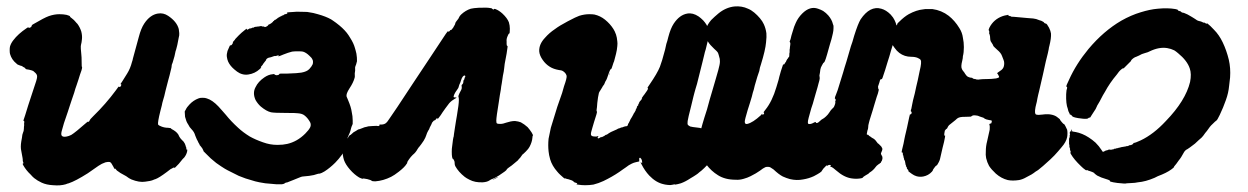

<svg xmlns="http://www.w3.org/2000/svg" viewBox="-20 -514 3869 595"><path d="M469 -472Q486 -475 501 -465Q528 -447 534 -424Q535 -419 535.5 -411.5Q536 -404 534 -398Q529 -370 526 -361Q525 -359 524 -355Q522 -342 515 -320Q514 -317 513 -315Q512 -313 512 -309.5Q512 -306 509 -295Q506 -284 505.5 -280.5Q505 -277 501 -264Q491 -226 489 -216Q487 -209 485.5 -204Q484 -199 483 -195Q482 -191 481.5 -187.5Q481 -184 477 -170Q468 -134 470 -128Q472 -125 480 -122Q490 -118 501 -118Q503 -118 508 -117Q511 -116 511 -116L510 -115L512 -114Q514 -113 516.5 -111.5Q519 -110 519 -110Q519 -110 522.5 -107.5Q526 -105 525.5 -105Q525 -105 528 -103Q533 -98 536 -90Q539 -85 543.5 -80.5Q548 -76 549 -75Q554 -68 555 -63Q556 -58 557 -58V-57Q557 -54 558 -52Q558 -50 558.5 -50Q559 -50 560 -50H561Q560 -49 560 -45Q558 -35 551 -26Q549 -24 546 -21Q534 -5 523 5Q520 7 520 6Q520 5 520 5Q517 5 513 8L511 9Q511 8 497 19Q473 37 462 41Q458 42 454 44Q447 47 430 49Q412 52 387 42Q380 39 371 32Q367 30 362 27Q352 22 346 17Q343 15 343 15Q343 15 341 13Q337 7 336 9Q335 10 334 8Q333 6 331.5 3Q330 0 328 -3Q324 -11 320 -12Q316 -13 307 -11Q295 -7 285 0Q280 3 273.5 8Q267 13 263.5 15Q260 17 252 23Q214 47 193 54Q188 55 184 57Q167 62 145 60Q124 59 109 52Q96 46 86 38Q81 34 75 27Q61 14 52 -2Q49 -7 51 -7Q54 -7 51 -14Q50 -16 50.5 -16Q51 -16 50.5 -19.5Q50 -23 50 -24Q50 -26 46 -46Q43 -58 46 -76Q47 -84 48 -87Q49 -98 51 -102Q54 -108 54 -115Q54 -121 55 -127Q55 -129 54.5 -129.5Q54 -130 55 -132Q56 -139 54 -139Q52 -139 53 -142Q54 -145 58 -157Q64 -178 84 -238Q95 -269 95 -276Q95 -280 94 -282Q92 -287 83 -294Q79 -296 70 -298Q60 -299 59 -301Q59 -303 55 -305Q51 -307 51 -307Q51 -308 46 -310Q44 -310 39.5 -312Q35 -314 34.5 -314Q34 -314 31 -317Q16 -329 11 -347Q10 -351 10 -358.5Q10 -366 11 -370Q14 -380 21 -389Q36 -409 63 -427Q67 -430 68 -429Q69 -427 72 -428Q75 -429 77 -431Q78 -433 78.5 -435Q79 -437 83 -439Q117 -459 131 -464Q148 -470 164 -470Q176 -470 186 -468Q197 -465 197 -463Q197 -461 203 -457Q207 -454 209 -452Q211 -450 214 -446.5Q217 -443 217 -443Q217 -443 220 -440Q228 -429 232 -416Q235 -404 234 -393Q233 -382 231 -375Q230 -372 230.5 -362.5Q231 -353 232 -345.5Q233 -338 233 -322Q233 -306 234 -305.5Q235 -305 234.5 -304.5Q234 -304 234 -302Q234 -299 228 -283Q227 -279 223 -267Q219 -255 217 -249Q216 -247 213.5 -239Q211 -231 210 -227Q205 -213 202.5 -205Q200 -197 196.5 -187Q193 -177 190 -167Q176 -128 171 -107Q168 -95 173 -92Q177 -89 187 -91Q193 -92 201 -96Q214 -104 248 -134Q252 -137 252 -137Q254 -135 257 -139Q258 -140 258 -141.5Q258 -143 269 -154Q308 -192 339 -234Q346 -244 347 -245Q348 -246 349 -245Q350 -244 352 -245Q355 -246 356 -251Q356 -253 354.5 -253Q353 -253 353 -253Q353 -253 359 -262Q367 -274 374 -286Q384 -302 389 -322Q391 -327 392 -333Q396 -346 410 -399Q417 -426 427 -441Q445 -468 469 -472Z M890 -477Q896 -478 911.5 -477.5Q927 -477 932 -477Q953 -474 965 -470Q990 -463 1006 -454Q1009 -452 1012 -450Q1021 -444 1032 -435Q1050 -420 1060 -405Q1062 -401 1065 -397Q1076 -380 1080 -365Q1081 -361 1082 -358Q1085 -349 1086 -335.5Q1087 -322 1085 -320Q1085 -319 1084 -315.5Q1083 -312 1081.5 -309Q1080 -306 1080.5 -300.5Q1081 -295 1080 -291Q1079 -287 1079.5 -281.5Q1080 -276 1079 -273Q1075 -258 1063 -240Q1052 -223 1054 -215Q1055 -212 1059 -203Q1068 -182 1070 -167Q1073 -154 1073 -141V-130L1071 -125Q1069 -121 1068 -116.5Q1067 -112 1066 -109Q1065 -106 1064 -103Q1063 -100 1060 -94Q1057 -88 1056 -82Q1054 -67 1051 -61Q1050 -59 1049 -54Q1048 -47 1040 -35Q1029 -20 1019 -10Q1003 6 986 17Q976 23 971 24Q967 24 964 25Q954 29 938 31Q931 32 923 32.5Q915 33 912 34.5Q909 36 902 38.5Q895 41 888.5 44Q882 47 877 48.5Q872 50 872 50.5Q872 51 871 51Q870 51 866 52Q860 54 862 55L854 57Q849 57 836 57Q811 55 802 54Q782 51 771 48Q761 45 741 39Q736 37 720 31Q703 23 686 14Q681 11 677 9Q667 3 650 -9Q632 -23 619 -37L611 -45L610 -48Q608 -54 601 -62Q599 -64 599 -64Q599 -66 595 -72Q594 -74 592.5 -77.5Q591 -81 590.5 -81Q590 -81 590 -82Q590 -83 588.5 -85.5Q587 -88 585 -94Q582 -105 574 -113Q570 -117 568 -120Q567 -122 566.5 -122.5Q566 -123 564 -127Q562 -131 561.5 -131Q561 -131 559.5 -134.5Q558 -138 557.5 -139Q557 -140 555.5 -145.5Q554 -151 553.5 -152Q553 -153 553 -159.5Q553 -166 552.5 -167.5Q552 -169 555 -173Q559 -182 567 -190Q579 -203 595 -209Q599 -211 607.5 -211Q616 -211 621 -209Q638 -204 657 -184Q663 -177 669.5 -170Q676 -163 680 -158Q696 -138 718 -118Q733 -104 754 -91Q772 -81 795 -73Q806 -69 817 -67Q828 -65 840 -65Q857 -65 870 -68Q901 -75 926 -100Q937 -111 941 -119Q943 -123 943 -127Q943 -133 940 -137Q933 -149 924 -156Q917 -162 903 -163Q898 -164 867 -164Q830 -164 820 -166Q806 -169 788 -184Q779 -192 772 -204Q767 -215 767 -225Q767 -235 772 -244Q780 -261 799 -274Q812 -283 825 -284Q829 -285 830 -284Q835 -279 843 -282Q846 -283 845 -284Q845 -285 845.5 -285Q846 -285 850 -286Q855 -286 871 -286Q903 -287 914 -289Q931 -292 938.5 -300Q946 -308 949 -315Q950 -318 950 -322.5Q950 -327 948 -330Q946 -335 939 -341Q929 -351 919 -354Q915 -355 903 -355Q891 -355 885 -354Q873 -351 858 -345Q851 -342 849.5 -341.5Q848 -341 845 -340L843 -339V-340Q844 -342 843.5 -342.5Q843 -343 840 -342Q836 -341 835 -340.5Q834 -340 833.5 -340.5Q833 -341 829 -340Q819 -336 812 -335Q807 -333 805 -330Q805 -328 804.5 -327.5Q804 -327 800.5 -322.5Q797 -318 795.5 -316Q794 -314 794.5 -314Q795 -314 793 -312Q788 -307 788 -305Q788 -305 790 -305L789 -304Q788 -303 785 -300Q770 -286 749 -283Q736 -281 723 -287Q715 -291 706 -299Q693 -310 687 -323Q684 -330 683 -338Q682 -346 685 -356Q688 -364 692 -372Q693 -374 694.5 -373.5Q696 -373 698 -375Q701 -378 702 -382Q703 -383 701 -383L708 -391L709 -393Q721 -406 729 -413Q743 -425 745 -425Q745 -425 745 -424V-422H747Q749 -423 754 -426H755Q755 -425 756 -426Q759 -426 762 -428L763 -429Q763 -428 764 -428Q765 -428 767 -429L768 -430L772 -431H773H774Q774 -431 776.5 -431.5Q779 -432 782 -432Q791 -434 791 -433Q791 -432 792 -432Q796 -432 797 -432Q797 -431 798 -431.5Q799 -432 799 -431Q801 -428 811 -435V-436Q810 -436 809.5 -436Q809 -436 813.5 -438Q818 -440 820 -441.5Q822 -443 823.5 -444.5Q825 -446 825.5 -446Q826 -446 826 -447Q826 -449 829 -449Q829 -450 830.5 -451.5Q832 -453 833.5 -453Q835 -453 835 -453.5Q835 -454 836 -454.5Q837 -455 838 -456Q839 -457 839.5 -457Q840 -457 840.5 -458Q841 -459 841.5 -459Q842 -459 843 -459.5Q844 -460 845 -460.5Q846 -461 847 -462Q848 -463 849 -463Q851 -463 853 -465Q854 -466 855 -466Q858 -466 861 -469Q862 -470 863 -470Q867 -470 870 -472Q871 -473 870 -474L869 -475Q870 -476 890 -477Z M1519 36Q1525 34 1522 36Q1516 39 1508 43L1506 44L1507 43Q1511 40 1519 36ZM1464 -490Q1491 -491 1499 -489Q1502 -489 1504 -488Q1510 -482 1511 -486Q1511 -487 1515 -486Q1526 -482 1537 -472Q1552 -458 1557 -445Q1560 -435 1560 -425Q1560 -410 1558 -410Q1556 -410 1553 -402Q1549 -393 1550 -386Q1550 -381 1550 -378Q1550 -372 1552 -372Q1553 -372 1553 -369Q1553 -366 1552 -362Q1551 -358 1550 -348Q1546 -327 1544 -316Q1543 -308 1542.5 -303Q1542 -298 1541 -292Q1539 -285 1535 -256Q1533 -246 1532 -236Q1530 -225 1529 -219Q1528 -213 1526 -199Q1518 -151 1518 -140Q1518 -133 1520 -131.5Q1522 -130 1530 -130Q1539 -130 1549 -134Q1555 -136 1562 -137.5Q1569 -139 1576 -139Q1586 -138 1594 -135Q1605 -129 1615 -120Q1622 -112 1627.5 -103.5Q1633 -95 1631 -93Q1630 -92 1630 -88Q1629 -74 1621 -59Q1618 -53 1609.5 -44.5Q1601 -36 1599 -35Q1591 -23 1588 -21Q1587 -21 1587 -20Q1588 -19 1574 -8Q1569 -4 1565.5 -1Q1562 2 1557 5Q1550 10 1550 12Q1549 15 1526 30Q1513 38 1507 40Q1501 42 1497 45Q1490 50 1476 51Q1452 52 1435 43Q1425 38 1420 34Q1401 19 1391 1Q1389 -3 1389 -7.5Q1389 -12 1388 -15Q1385 -22 1383 -22Q1382 -22 1381 -28Q1380 -33 1380 -43.5Q1380 -54 1381 -59Q1384 -87 1386 -91Q1386 -92 1387 -99.5Q1388 -107 1390 -119.5Q1392 -132 1393 -138.5Q1394 -145 1396 -156Q1402 -191 1402 -204Q1402 -212 1401 -213Q1400 -214 1401 -218Q1403 -224 1409 -235Q1411 -238 1411 -243Q1411 -248 1410.5 -249Q1410 -250 1412 -252Q1416 -255 1416 -262Q1416 -265 1417 -265.5Q1418 -266 1419 -268.5Q1420 -271 1419.5 -271.5Q1419 -272 1420 -273Q1421 -274 1422 -276Q1422 -280 1420 -280Q1413 -280 1408 -263Q1407 -259 1405 -255Q1403 -251 1402 -247Q1401 -241 1396 -235Q1393 -231 1391.5 -228.5Q1390 -226 1388 -222Q1385 -215 1386 -213Q1387 -212 1392 -212Q1394 -212 1395 -212Q1396 -212 1394 -211Q1394 -211 1392 -209H1391Q1379 -202 1372 -194Q1369 -190 1367.5 -188Q1366 -186 1360 -178Q1354 -170 1351.5 -166Q1349 -162 1346 -157.5Q1343 -153 1341.5 -151.5Q1340 -150 1338 -147L1336 -144V-146Q1336 -148 1335 -148Q1333 -148 1329 -142Q1328 -141 1327 -141Q1325 -142 1319 -134Q1318 -132 1317 -129Q1316 -126 1314 -123Q1312 -120 1311 -116.5Q1310 -113 1307 -109Q1303 -102 1301 -95Q1299 -88 1293 -78Q1285 -66 1280 -60Q1277 -57 1274 -52Q1268 -41 1259 -34Q1254 -29 1253 -27.5Q1252 -26 1248 -21Q1242 -13 1242 -10Q1242 -8 1240 -6Q1234 4 1216 18Q1202 29 1192 34Q1168 46 1143 48Q1133 48 1131.5 46Q1130 44 1118 41Q1104 38 1104 40Q1103 40 1101.5 39.5Q1100 39 1097.5 38Q1095 37 1093 36Q1078 27 1064.5 11.5Q1051 -4 1046 -18Q1041 -34 1042 -49Q1043 -60 1045 -68Q1048 -78 1051 -80Q1055 -82 1057 -85Q1062 -94 1064 -95Q1066 -95 1070.5 -99.5Q1075 -104 1075.5 -104Q1076 -104 1079 -106Q1082 -108 1082.5 -108Q1083 -108 1086.5 -110.5Q1090 -113 1091 -113Q1093 -113 1103 -117Q1109 -120 1116 -121Q1120 -122 1121.5 -122.5Q1123 -123 1135 -123.5Q1147 -124 1147.5 -124Q1148 -124 1150 -123.5Q1152 -123 1154.5 -124Q1157 -125 1156 -126V-128H1161Q1169 -128 1174.5 -131.5Q1180 -135 1188 -148Q1199 -163 1260 -256Q1269 -269 1312.5 -335Q1356 -401 1361.5 -409Q1367 -417 1367.5 -417Q1368 -417 1368.5 -416.5Q1369 -416 1371 -416Q1373 -417 1375 -420Q1376 -422 1377 -421Q1378 -420 1381 -424Q1382 -426 1382.5 -426Q1383 -426 1384 -427.5Q1385 -429 1385 -429.5Q1385 -430 1387 -433Q1391 -439 1391 -442Q1391 -444 1395 -449Q1402 -457 1403 -461Q1404 -464 1409 -469Q1423 -482 1439 -487Q1447 -489 1464 -490Z M1869 -284 1867 -280Q1867 -280 1868.5 -285Q1870 -290 1870 -289.5Q1870 -289 1869 -284ZM2110 -472Q2127 -475 2145 -463Q2152 -458 2159 -451Q2171 -438 2175 -425Q2176 -420 2176 -410Q2176 -400 2175 -394Q2170 -372 2167 -361Q2164 -352 2162.5 -344.5Q2161 -337 2157.5 -324Q2154 -311 2151 -298Q2146 -278 2140 -254Q2137 -244 2135.5 -239Q2134 -234 2132 -226.5Q2130 -219 2129 -215Q2128 -211 2122 -186Q2112 -147 2111 -139Q2110 -130 2111.5 -127.5Q2113 -125 2119 -122Q2127 -120 2138 -119Q2149 -118 2155 -116Q2183 -107 2199 -77Q2202 -70 2202 -58Q2202 -49 2201 -45Q2196 -30 2185 -17Q2159 12 2147 20Q2143 24 2137.5 27.5Q2132 31 2129 33Q2126 35 2119 39Q2104 49 2090 54Q2080 57 2073 58Q2070 58 2070 57Q2068 58 2061 59Q2058 60 2049 59Q2040 58 2037 57Q2013 52 1992 30Q1978 15 1968 -5Q1967 -8 1966 -9L1965 -11Q1965 -11 1968 -10L1970 -8V-10Q1970 -20 1965 -24Q1965 -25 1963.5 -25Q1962 -25 1961 -24Q1961 -24 1961 -20.5Q1961 -17 1961 -15Q1962 -14 1960 -13.5Q1958 -13 1951 -11.5Q1944 -10 1938 -7Q1929 -3 1919 5Q1916 7 1911 10.5Q1906 14 1899 19Q1877 34 1850 47Q1835 54 1819 58Q1807 60 1793 60Q1782 60 1770 58L1766 57L1768 56Q1768 56 1768.5 55.5Q1769 55 1769 55Q1768 53 1760 51L1759 50L1758 49Q1756 47 1754 46L1752 45L1740 41Q1739 41 1738 41Q1731 38 1731 39Q1730 40 1726 36.5Q1722 33 1716.5 28Q1711 23 1707 18Q1691 0 1685 -20Q1681 -34 1680 -45Q1678 -64 1680 -84Q1683 -100 1687 -118Q1693 -139 1707 -183Q1717 -213 1722 -226Q1726 -240 1728 -247Q1737 -272 1736 -279Q1735 -282 1734 -284Q1730 -291 1722 -295Q1720 -296 1712 -297Q1695 -300 1684 -307Q1671 -315 1662 -328Q1652 -342 1651 -355Q1650 -377 1669 -397Q1682 -412 1700 -424Q1713 -434 1739.5 -448Q1766 -462 1775 -465Q1791 -470 1806 -470Q1816 -470 1822 -469Q1840 -465 1855 -453Q1871 -440 1881 -424Q1885 -418 1889 -407Q1892 -398 1893 -386Q1894 -380 1893 -371Q1892 -359 1889 -347Q1885 -331 1883 -324Q1881 -320 1879 -313Q1875 -300 1874 -300Q1871 -300 1868 -291Q1867 -288 1864.5 -281Q1862 -274 1861 -271Q1860 -268 1859 -266.5Q1858 -265 1857 -263V-262Q1856 -263 1855 -259Q1852 -251 1850.5 -250Q1849 -249 1846 -243Q1844 -239 1840.5 -234Q1837 -229 1836 -226Q1833 -214 1831 -195Q1830 -179 1829 -175Q1828 -170 1830 -168Q1831 -166 1821 -136Q1819 -129 1816 -119Q1810 -101 1811.5 -96Q1813 -91 1823 -91Q1828 -90 1832 -92Q1835 -93 1835 -92.5Q1835 -92 1833 -90Q1831 -87 1833 -85.5Q1835 -84 1842 -89Q1845 -90 1845 -90L1843 -88L1845 -89Q1848 -90 1853 -93Q1857 -96 1857 -96Q1860 -96 1864 -99Q1866 -101 1866.5 -101Q1867 -101 1870 -103Q1873 -105 1873.5 -105Q1874 -105 1882.5 -109Q1891 -113 1891.5 -113Q1892 -113 1894 -114.5Q1896 -116 1898 -116Q1902 -117 1905 -119Q1906 -119 1907 -119Q1908 -119 1909 -119.5Q1910 -120 1911.5 -120.5Q1913 -121 1914 -121.5Q1915 -122 1916 -122Q1917 -122 1918.5 -122.5Q1920 -123 1920 -123Q1922 -122 1924 -124Q1926 -126 1926 -128Q1926 -130 1927.5 -131.5Q1929 -133 1929 -134Q1929 -135 1930.5 -137Q1932 -139 1932.5 -141Q1933 -143 1933.5 -143.5Q1934 -144 1935 -146Q1936 -148 1937.5 -150Q1939 -152 1939 -152.5Q1939 -153 1940 -154.5Q1941 -156 1942 -158Q1944 -163 1946 -165Q1947 -166 1948 -168.5Q1949 -171 1950 -172V-173V-174Q1951 -175 1951.5 -176Q1952 -177 1952 -177Q1952 -178 1952.5 -179Q1953 -180 1953 -180Q1953 -180 1954 -181.5Q1955 -183 1954 -183Q1953 -183 1955 -185Q1957 -187 1958 -188V-189V-191Q1960 -193 1961 -195L1962 -196L1961 -195H1960L1963 -200L1964 -201Q1966 -203 1967.5 -205Q1969 -207 1969.5 -208.5Q1970 -210 1970 -210Q1970 -210 1968 -209L1975 -219L1976 -220Q1988 -236 1988 -239Q1988 -241 1987.5 -241Q1987 -241 1986.5 -241.5Q1986 -242 1993 -252Q2017 -287 2025 -307Q2031 -322 2041 -360Q2043 -369 2045 -378Q2048 -386 2051 -399Q2058 -426 2068 -441Q2086 -468 2110 -472Z M2256 -494Q2279 -496 2298 -487Q2308 -483 2317.5 -475Q2327 -467 2335 -457.5Q2343 -448 2347 -439Q2353 -426 2355 -411Q2356 -401 2354 -383Q2352 -359 2338 -314Q2336 -309 2335 -304.5Q2334 -300 2333 -294Q2328 -281 2319 -249Q2318 -243 2316 -236.5Q2314 -230 2313 -227Q2311 -217 2304 -195Q2302 -190 2301 -185.5Q2300 -181 2297 -173Q2288 -143 2288 -137Q2288 -128 2296 -130Q2313 -134 2338 -157L2342 -162V-160Q2342 -158 2345 -159Q2348 -160 2348 -163Q2348 -165 2347 -165L2346 -166L2352 -174Q2373 -200 2386 -244Q2395 -273 2395 -276Q2399 -292 2407 -315Q2407 -315 2408 -314Q2409 -313 2410.5 -315Q2412 -317 2413 -319L2414 -321Q2415 -320 2417 -326L2418 -328Q2418 -328 2418.5 -328.5Q2419 -329 2419 -330Q2421 -332 2421 -332Q2421 -332 2422 -334Q2423 -336 2423 -336Q2426 -336 2426 -343Q2426 -350 2427 -352V-353V-354Q2427 -355 2427 -357V-359V-360Q2428 -364 2428 -368Q2428 -371 2429 -375Q2430 -381 2428 -383L2427 -385L2430 -393Q2432 -401 2432.5 -403.5Q2433 -406 2436 -415Q2441 -433 2446 -443Q2453 -459 2466 -472Q2490 -496 2515 -487Q2524 -484 2531 -480Q2540 -474 2547 -466Q2558 -453 2561 -440L2563 -434V-427Q2563 -419 2561 -410.5Q2559 -402 2558.5 -400Q2558 -398 2556.5 -392Q2555 -386 2552 -377Q2549 -368 2547.5 -361Q2546 -354 2543 -345Q2540 -336 2539 -332Q2536 -322 2533 -320Q2531 -319 2529.5 -315.5Q2528 -312 2527 -311Q2526 -310 2524 -305Q2522 -300 2521 -289Q2520 -284 2519.5 -281Q2519 -278 2520 -276Q2521 -271 2519 -264Q2517 -258 2516.5 -255Q2516 -252 2513.5 -243.5Q2511 -235 2507.5 -223Q2504 -211 2502.5 -205.5Q2501 -200 2499 -193Q2497 -186 2494 -178Q2491 -167 2486 -149Q2481 -130 2486 -130Q2492 -128 2504 -135Q2507 -136 2507.5 -136Q2508 -136 2508 -136Q2508 -136 2508 -135Q2509 -132 2512 -133Q2515 -133 2521 -139Q2526 -144 2529.5 -145.5Q2533 -147 2539.5 -153Q2546 -159 2549 -164Q2555 -174 2561 -179Q2565 -182 2567 -189Q2570 -197 2568 -198Q2568 -198 2569 -201Q2571 -206 2568 -208L2567 -209L2568 -214Q2570 -219 2571.5 -223Q2573 -227 2576 -235Q2587 -272 2593 -290Q2596 -300 2597.5 -305.5Q2599 -311 2603 -323Q2615 -363 2617 -371Q2620 -379 2621.5 -384Q2623 -389 2627 -403Q2639 -441 2647 -454Q2676 -497 2711 -487Q2726 -483 2740 -469Q2749 -459 2752 -452Q2756 -444 2758 -436Q2759 -429 2758 -419Q2756 -409 2746 -373Q2744 -367 2741 -356.5Q2738 -346 2736 -339Q2733 -330 2730 -320Q2728 -314 2723 -297Q2716 -276 2715 -273Q2714 -271 2713 -269L2712 -268Q2712 -269 2711 -269Q2708 -269 2706 -262Q2706 -261 2706 -261L2702 -249L2701 -246Q2701 -238 2703 -238V-234Q2701 -224 2697 -214Q2693 -201 2690 -191Q2689 -188 2685 -174Q2677 -148 2675 -142Q2674 -139 2673 -134.5Q2672 -130 2671 -126Q2671 -116 2668 -109Q2666 -100 2666 -98Q2667 -96 2671 -96Q2672 -95 2672 -94.5Q2672 -94 2674 -92.5Q2676 -91 2677 -91L2678 -90Q2678 -90 2679.5 -89Q2681 -88 2681.5 -87.5Q2682 -87 2684 -86Q2691 -83 2697 -74L2701 -69H2702L2703 -68L2711 -60Q2713 -57 2714 -54.5Q2715 -52 2714 -49.5Q2713 -47 2713.5 -47Q2714 -47 2713 -46Q2712 -45 2712 -44L2711 -41Q2710 -41 2710 -38L2711 -35V-34Q2712 -33 2712.5 -33Q2713 -33 2712.5 -32Q2712 -31 2713 -30.5Q2714 -30 2714 -29Q2714 -28 2714.5 -27.5Q2715 -27 2714.5 -26.5Q2714 -26 2714.5 -25.5Q2715 -25 2714.5 -22Q2714 -19 2714 -19Q2713 -19 2713 -18Q2713 -15 2713 -15H2712Q2712 -15 2712 -14.5Q2712 -14 2711 -13L2710 -12V-11V-10Q2709 -10 2709 -9H2708Q2708 -9 2707 -8L2706 -7L2704 -6Q2702 -4 2699.5 -2.5Q2697 -1 2694 3Q2686 14 2676 20Q2672 23 2672 23V24Q2672 24 2667.5 26.5Q2663 29 2662.5 29.5Q2662 30 2660 31Q2655 34 2654 36Q2653 39 2635 40Q2627 40 2620 39Q2596 36 2571 14Q2568 11 2562.5 7Q2557 3 2555 3H2552L2554 1Q2555 0 2555 -1Q2554 -3 2550 -3Q2548 -3 2545 -1Q2542 1 2541 1L2543 -1V-2Q2540 -1 2537 3Q2535 5 2532 8Q2528 13 2527 15Q2527 19 2502 32Q2487 39 2469 42Q2449 46 2428 41Q2417 38 2406 33Q2394 27 2377 11Q2370 6 2367 4.5Q2364 3 2359.5 3Q2355 3 2352 4Q2345 7 2335 15Q2324 23 2306 32Q2296 37 2285 40Q2272 44 2260 43Q2227 43 2205 29Q2184 16 2169 -4Q2163 -12 2164 -14Q2166 -16 2163 -23Q2162 -25 2162 -26.5Q2162 -28 2161.5 -31Q2161 -34 2160 -40Q2160 -55 2159 -57Q2158 -60 2158 -60.5Q2158 -61 2157.5 -61.5Q2157 -62 2156.5 -64Q2156 -66 2155 -67Q2154 -68 2154 -69L2153 -75Q2153 -75 2152.5 -78Q2152 -81 2151 -83Q2150 -85 2149.5 -84Q2149 -83 2149 -85Q2149 -103 2157 -130Q2159 -137 2163 -150Q2165 -157 2171 -175Q2174 -187 2179.5 -206Q2185 -225 2188.5 -236.5Q2192 -248 2198 -269Q2204 -290 2206 -297Q2211 -315 2211 -323Q2211 -329 2210.5 -331.5Q2210 -334 2208 -341Q2206 -349 2204 -352Q2202 -355 2193 -363Q2180 -375 2174 -385Q2169 -393 2167 -400Q2164 -412 2168 -425Q2172 -438 2184 -452Q2194 -462 2206 -472Q2229 -491 2256 -494Z M2848 -486Q2851 -486 2858 -486Q2865 -486 2869 -486Q2898 -482 2920 -465Q2939 -450 2953 -427Q2962 -413 2964 -397Q2967 -383 2967 -368Q2967 -351 2964 -340Q2964 -336 2963.5 -333.5Q2963 -331 2962 -326Q2957 -307 2961 -300Q2962 -297 2965.5 -293Q2969 -289 2971 -285Q2976 -278 2978 -277Q2985 -273 2992 -273Q2993 -273 2994 -272Q2994 -270 3001 -269Q3004 -269 3004 -268.5Q3004 -268 3008 -267.5Q3012 -267 3017 -268Q3025 -269 3038 -269Q3053 -269 3067 -271Q3075 -273 3076 -274.5Q3077 -276 3073 -283L3070 -287L3072 -289Q3074 -290 3079 -294Q3089 -300 3091 -309Q3092 -313 3092 -318.5Q3092 -324 3089.5 -329.5Q3087 -335 3085 -341Q3082 -350 3070 -360Q3067 -363 3062.5 -367Q3058 -371 3057.5 -373.5Q3057 -376 3054 -380Q3049 -387 3049 -390Q3049 -392 3048.5 -395Q3048 -398 3048 -402Q3046 -411 3045 -411Q3045 -411 3045.5 -412.5Q3046 -414 3045.5 -417Q3045 -420 3044 -420Q3043 -421 3046 -428Q3059 -454 3087 -464Q3093 -466 3099 -467Q3102 -467 3103 -468Q3105 -468 3105 -468Q3105 -468 3105 -467Q3104 -465 3110 -464Q3113 -464 3113 -463Q3113 -462 3119 -462H3121L3165 -458Q3185 -457 3191 -455Q3196 -453 3202 -451Q3207 -450 3210 -448Q3213 -446 3213.5 -446Q3214 -446 3214 -446Q3217 -441 3221 -441Q3224 -441 3231 -428Q3236 -418 3237 -410Q3238 -396 3232 -372Q3230 -365 3230 -362Q3229 -355 3221 -324Q3219 -316 3219 -315Q3217 -304 3214 -292Q3213 -287 3212 -283Q3202 -239 3200 -231Q3199 -227 3197.5 -221Q3196 -215 3195 -209.5Q3194 -204 3193 -198.5Q3192 -193 3191 -190.5Q3190 -188 3189 -182Q3185 -161 3191 -159Q3197 -157 3211 -159Q3217 -160 3225 -160Q3233 -160 3237 -159Q3248 -157 3255 -152Q3266 -144 3265 -143Q3265 -142 3270.5 -135.5Q3276 -129 3277 -129.5Q3278 -130 3281.5 -123.5Q3285 -117 3287 -112Q3288 -108 3288 -101Q3288 -94 3287 -89Q3284 -74 3270 -58Q3264 -51 3259 -45Q3248 -32 3235 -20Q3209 4 3197 13Q3193 15 3189 18Q3178 27 3161 35Q3149 42 3138 44Q3118 47 3103 44Q3083 39 3066 24Q3052 11 3045 0Q3039 -11 3036 -24Q3034 -34 3035 -45Q3035 -61 3039 -76Q3045 -101 3047 -112Q3048 -123 3046 -128Q3045 -129 3048 -131Q3051 -131 3052 -132Q3053 -134 3053.5 -137Q3054 -140 3052 -141Q3051 -141 3045 -142Q3035 -144 3032 -146Q3028 -150 3022 -151Q3018 -152 3016 -153Q3010 -156 3006 -156Q2995 -158 2991 -154Q2990 -153 2988.5 -152.5Q2987 -152 2973 -152Q2961 -152 2956.5 -151Q2952 -150 2949 -148.5Q2946 -147 2941 -142Q2935 -137 2928.5 -132Q2922 -127 2921 -126Q2918 -123 2915 -116Q2914 -115 2914 -115Q2913 -115 2911.5 -113.5Q2910 -112 2908 -109Q2907 -105 2906.5 -100.5Q2906 -96 2906.5 -94.5Q2907 -93 2908 -93.5Q2909 -94 2909 -93.5Q2909 -93 2908.5 -89Q2908 -85 2905.5 -74Q2903 -63 2901 -56Q2895 -28 2893 -21Q2892 -17 2889.5 -12Q2887 -7 2885 -4Q2883 -1 2882 -1Q2881 -1 2878 2.5Q2875 6 2872.5 10Q2870 14 2871 14Q2871 14 2868 18Q2857 30 2841 33Q2830 35 2820 32Q2813 30 2806 25Q2803 23 2800.5 21Q2798 19 2796 17.5Q2794 16 2795 15Q2796 14 2791 9Q2790 8 2790.5 7Q2791 6 2789 3Q2788 2 2787.5 1Q2787 0 2788 0Q2788 -1 2787 -2.5Q2786 -4 2786 -6Q2785 -16 2782 -19Q2782 -20 2781.5 -22.5Q2781 -25 2780.5 -25.5Q2780 -26 2780 -27Q2780 -33 2778 -33Q2778 -33 2778 -36Q2778 -42 2775 -42Q2774 -42 2774 -42Q2774 -45 2780 -69Q2782 -79 2783 -84.5Q2784 -90 2785 -94Q2786 -98 2788 -106.5Q2790 -115 2791 -119.5Q2792 -124 2793 -129Q2799 -158 2800 -160Q2800 -160 2801 -159.5Q2802 -159 2803 -160Q2806 -163 2805 -166Q2804 -169 2803 -169Q2802 -169 2803 -174L2804 -176Q2805 -182 2806.5 -189Q2808 -196 2809.5 -203.5Q2811 -211 2815 -225Q2818 -239 2819.5 -246Q2821 -253 2824 -265Q2828 -286 2830 -294Q2837 -322 2833 -328Q2832 -331 2824 -334.5Q2816 -338 2804 -338Q2783 -338 2767 -350Q2759 -356 2752 -366Q2745 -375 2742 -383Q2736 -401 2744 -419Q2747 -424 2748 -425.5Q2749 -427 2749 -427Q2751 -426 2756 -432Q2761 -438 2761 -440Q2760 -441 2767 -447Q2782 -462 2796 -470Q2820 -483 2841 -485Q2847 -486 2848 -486Z M3568 -487Q3599 -490 3622 -486Q3626 -485 3628 -484.5Q3630 -484 3630 -483Q3631 -480 3638 -479Q3640 -478 3641 -476.5Q3642 -475 3649 -474Q3660 -470 3671 -463Q3674 -461 3676 -460Q3678 -459 3684 -455Q3690 -450 3695 -449Q3696 -449 3699.5 -448Q3703 -447 3704 -446.5Q3705 -446 3707 -445Q3711 -443 3711 -444Q3711 -445 3713 -443.5Q3715 -442 3717.5 -441Q3720 -440 3720 -441Q3720 -442 3722 -441Q3730 -435 3742 -422Q3758 -406 3769 -383Q3781 -358 3788 -329Q3794 -303 3792 -274Q3791 -263 3789 -248Q3787 -226 3779 -204Q3771 -181 3760 -158Q3752 -141 3749 -140Q3747 -139 3737 -129Q3730 -123 3720 -108Q3718 -106 3715 -102Q3712 -98 3708.5 -93Q3705 -88 3695 -80Q3682 -67 3674 -62Q3671 -60 3668 -57.5Q3665 -55 3660 -52Q3653 -49 3649 -42Q3640 -25 3633 -17Q3624 -4 3621 -1Q3618 2 3618 4Q3618 5 3610 11Q3595 22 3568 32Q3562 35 3558 37Q3530 49 3506 51Q3502 52 3497 52.5Q3492 53 3482 53.5Q3472 54 3472 54Q3468 56 3443 53Q3428 51 3422 49Q3419 48 3420 47Q3420 46 3417.5 44.5Q3415 43 3408 41Q3398 38 3393 36L3380 30L3372 24L3371 22L3365 19Q3362 18 3359.5 17Q3357 16 3356.5 16Q3356 16 3353 15Q3347 11 3347 14Q3347 15 3343 12Q3337 8 3330 1Q3308 -20 3299 -36Q3297 -39 3297 -40L3296 -42L3297 -41H3298V-43Q3298 -46 3296.5 -48Q3295 -50 3296 -51Q3297 -51 3295 -56L3294 -59V-60Q3294 -62 3294 -64Q3294 -66 3293 -67Q3293 -67 3293 -73.5Q3293 -80 3293 -83Q3293 -85 3293.5 -86Q3294 -87 3294 -87.5Q3294 -88 3294.5 -88Q3295 -88 3295 -90V-91V-96V-97L3296 -95V-97Q3296 -99 3295 -103Q3296 -105 3296 -105L3297 -106V-108L3300 -106Q3300 -106 3299.5 -110Q3299 -114 3299 -114Q3299 -114 3301 -110.5Q3303 -107 3304 -106H3307L3312 -105H3313Q3334 -101 3354 -88Q3365 -81 3375 -72Q3386 -61 3393 -50Q3396 -45 3397 -44Q3400 -43 3404 -46Q3407 -48 3409 -48Q3411 -48 3414 -49.5Q3417 -51 3417.5 -50.5Q3418 -50 3422 -50Q3426 -50 3427 -51Q3428 -51 3429.5 -51Q3431 -51 3431.5 -52Q3432 -53 3433.5 -53Q3435 -53 3435 -53Q3435 -53 3436 -53Q3437 -53 3437.5 -53.5Q3438 -54 3438.5 -54Q3439 -54 3440.5 -54.5Q3442 -55 3444 -55Q3446 -55 3446 -56Q3449 -56 3455 -58Q3459 -59 3467 -60Q3469 -60 3469 -60.5Q3469 -61 3471 -61Q3477 -61 3478 -63Q3479 -64 3482 -64Q3489 -65 3492 -69Q3493 -71 3493 -71Q3498 -71 3515 -79Q3555 -98 3593 -139Q3654 -202 3668 -260Q3673 -285 3667 -302Q3659 -326 3631 -349Q3624 -355 3619 -358Q3609 -363 3597 -365Q3572 -369 3543 -355Q3538 -352 3528 -349.5Q3518 -347 3510 -342Q3504 -339 3501 -338Q3494 -336 3487 -329Q3483 -325 3486 -326L3485 -325Q3479 -319 3463 -303Q3459 -301 3459 -301L3461 -303L3459 -302Q3450 -296 3444 -287Q3443 -285 3441 -283Q3419 -257 3404 -229Q3400 -222 3398 -219Q3391 -206 3388 -200Q3386 -196 3383 -191.5Q3380 -187 3379 -184Q3376 -176 3370 -168Q3366 -162 3364.5 -159.5Q3363 -157 3361 -154Q3359 -151 3359 -150.5Q3359 -150 3358 -150Q3352 -149 3352 -147Q3352 -147 3348 -146Q3339 -145 3321 -148Q3303 -151 3302 -155Q3301 -157 3297 -159Q3295 -159 3295 -160Q3295 -162 3293 -165Q3293 -166 3292 -167.5Q3291 -169 3291 -169Q3291 -169 3290.5 -171Q3290 -173 3289 -177Q3283 -192 3284 -222Q3284 -226 3284.5 -228Q3285 -230 3285 -233Q3285 -236 3286 -237Q3287 -240 3287 -244L3285 -246Q3284 -245 3284 -246Q3284 -248 3293 -267Q3315 -316 3353 -362Q3400 -418 3455 -450Q3485 -467 3515 -476Q3544 -485 3568 -487Z"/></svg>

Font: TT2020 Style B
Style: Italic
Weight: 400
Italic angle: -15°
Version: Version 0.2.000